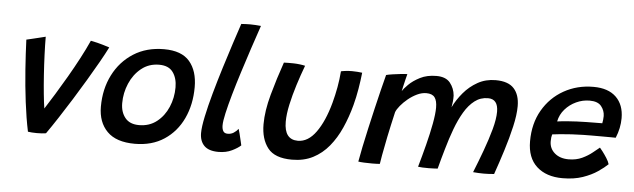

<svg xmlns="http://www.w3.org/2000/svg" viewBox="-47 -889 3591 1087"><g transform="rotate(5 1748.0 -345.0)"><path d="M445 -545.5Q483.5 -538 515 -528.5Q546.5 -519 552 -517Q534 -481 505.8 -431Q477.5 -381 443.2 -323.5Q409 -266 372.5 -207.5Q336 -149 301.2 -95.8Q266.5 -42.5 237.5 -1.5Q216.5 2 185 2Q170.5 2 157.2 1Q144 0 135 -1.5Q119 -77.5 107.8 -168.2Q96.5 -259 90 -350.2Q83.5 -441.5 80.5 -520Q89.5 -522 109.8 -526.8Q130 -531.5 152 -537Q174 -542.5 188.5 -546Q188.5 -501 190.8 -444Q193 -387 197 -328.8Q201 -270.5 206 -220.8Q211 -171 216 -140.5Q240.5 -178.5 271 -228Q301.5 -277.5 333.2 -332.2Q365 -387 394 -441.8Q423 -496.5 445 -545.5Z M743 14Q637.5 14 585.8 -38.2Q534 -90.5 534 -179Q534 -279.5 574.8 -359.8Q615.5 -440 689.2 -487Q763 -534 862.5 -534Q962.5 -534 1008 -480.5Q1053.5 -427 1053.5 -335Q1053.5 -236 1016.5 -157Q979.5 -78 910 -32Q840.5 14 743 14ZM758 -93.5Q816.5 -93.5 858.5 -126.5Q900.5 -159.5 923 -212.2Q945.5 -265 945.5 -324Q945.5 -376.5 921 -410.2Q896.5 -444 842.5 -444Q784 -444 741.2 -409.5Q698.5 -375 675.5 -321.2Q652.5 -267.5 652.5 -209Q652.5 -158.5 678.8 -126Q705 -93.5 758 -93.5Z M1345 -29.5Q1328 -13.5 1295 2.5Q1262 18.5 1219 18.5Q1164 18.5 1138 -7.5Q1112 -33.5 1112 -79.5Q1112 -114 1124.8 -174.5Q1137.5 -235 1158 -308.5Q1178.5 -382 1202 -458Q1225.5 -534 1247.5 -601.2Q1269.5 -668.5 1285 -714.5Q1313.5 -716.5 1336 -716.5Q1351 -716.5 1365.8 -715.5Q1380.5 -714.5 1397 -713Q1375.5 -651 1352.5 -581.2Q1329.5 -511.5 1307.5 -442.2Q1285.5 -373 1268 -311.5Q1250.5 -250 1240 -203.5Q1229.5 -157 1229.5 -133.5Q1229.5 -113 1236.8 -100.8Q1244 -88.5 1262.5 -88.5Q1281.5 -88.5 1296 -97.8Q1310.5 -107 1322 -121.5Q1324.5 -115.5 1329.5 -95Q1334.5 -74.5 1339.2 -54.5Q1344 -34.5 1345 -29.5Z M1870.5 -496.5Q1880 -499 1898 -501Q1916 -503 1933 -503Q1947 -503 1964 -501.8Q1981 -500.5 1991 -499Q1986 -453 1978 -405.5Q1970 -358 1958 -312.5Q1939.5 -243 1912.2 -181.8Q1885 -120.5 1846.5 -73.8Q1808 -27 1756.5 -0.5Q1705 26 1637.5 26Q1539.5 26 1499.8 -25Q1460 -76 1460 -160Q1460 -236 1485.8 -329.5Q1511.5 -423 1544.5 -517.5Q1555 -518 1571 -518.2Q1587 -518.5 1600.5 -518Q1618.5 -517.5 1636.5 -515.2Q1654.5 -513 1665.5 -510Q1645 -455.5 1626.5 -396.8Q1608 -338 1596 -283Q1584 -228 1584 -185Q1584 -83.5 1661.5 -83.5Q1719.5 -83.5 1764.5 -146Q1809.5 -208.5 1838.5 -315Q1850.5 -359.5 1858.8 -405Q1867 -450.5 1870.5 -496.5Z M2013 4Q2019 -30.5 2029.2 -80.5Q2039.5 -130.5 2052.5 -188Q2065.5 -245.5 2079 -303.2Q2092.5 -361 2105 -411.5Q2117.5 -462 2127 -498Q2140 -501.5 2163.5 -505Q2187 -508.5 2210.2 -511Q2233.5 -513.5 2246.5 -513.5Q2243.5 -503 2238.5 -482.2Q2233.5 -461.5 2229 -442Q2224.5 -422.5 2223 -415Q2231 -428.5 2255.5 -453Q2280 -477.5 2319.2 -497.5Q2358.5 -517.5 2412 -517.5Q2465.5 -517.5 2490 -486.8Q2514.5 -456 2518 -415.5Q2518.5 -399 2516.8 -381.8Q2515 -364.5 2512 -348.5Q2533 -392 2566.8 -432Q2600.5 -472 2646 -497.5Q2691.5 -523 2748 -523Q2819.5 -523 2852 -487.2Q2884.5 -451.5 2884.5 -387Q2884.5 -337.5 2869.2 -270.8Q2854 -204 2831.2 -131.8Q2808.5 -59.5 2785 7Q2755 10 2726 10Q2711 10 2695.8 9.2Q2680.5 8.5 2665.5 7Q2690 -53.5 2714.2 -119.5Q2738.5 -185.5 2754.8 -245Q2771 -304.5 2771 -345.5Q2771 -417.5 2713.5 -417.5Q2671 -417.5 2638 -392.2Q2605 -367 2579.2 -323.5Q2553.5 -280 2533 -224.8Q2512.5 -169.5 2495.5 -109.5Q2487.5 -82.5 2479.5 -53.5Q2471.5 -24.5 2464 4.5Q2455 5 2440.8 5.8Q2426.5 6.5 2412 6.5Q2394 6.5 2377 5.8Q2360 5 2352.5 3.5Q2370.5 -59 2387.2 -124.5Q2404 -190 2414.5 -246.5Q2425 -303 2425 -338.5Q2425 -377.5 2411 -396.5Q2397 -415.5 2363 -415.5Q2337.5 -415.5 2310.8 -402.8Q2284 -390 2260.2 -370.5Q2236.5 -351 2219.2 -330Q2202 -309 2196 -293Q2177.5 -213 2164.2 -148.8Q2151 -84.5 2143.8 -43.8Q2136.5 -3 2135.5 6.5Q2130.5 7 2116.5 7.5Q2102.5 8 2092.5 8Q2069 8 2046.5 7Q2024 6 2013 4Z M3426 -104.5Q3405.5 -84.5 3370.8 -60.8Q3336 -37 3286.8 -20Q3237.5 -3 3172.5 -3Q3080 -3 3025.8 -52.2Q2971.5 -101.5 2971.5 -195.5Q2971.5 -296.5 3015.5 -372.5Q3059.5 -448.5 3134.8 -491Q3210 -533.5 3303 -533.5Q3387 -533.5 3431.8 -490Q3476.5 -446.5 3476.5 -370.5Q3476.5 -314 3453 -257.5Q3447 -257.5 3424.8 -257.8Q3402.5 -258 3373 -258Q3343.5 -258 3315 -258Q3286.5 -258 3268 -257.5Q3237 -257 3202.8 -255Q3168.5 -253 3139 -250.2Q3109.5 -247.5 3093 -245Q3088 -229 3088 -205.5Q3088 -164.5 3118.2 -138.5Q3148.5 -112.5 3197.5 -112.5Q3240.5 -112.5 3274 -128.2Q3307.5 -144 3331.2 -163.5Q3355 -183 3369 -194Q3372.5 -190.5 3384.8 -174.5Q3397 -158.5 3409.5 -139Q3422 -119.5 3426 -104.5ZM3114.5 -320.5Q3134 -323.5 3178.8 -327Q3223.5 -330.5 3277.5 -331.5Q3309 -332 3336.8 -332.2Q3364.5 -332.5 3370 -332.5Q3372 -341 3373.2 -352Q3374.5 -363 3374.5 -374Q3374 -405 3354.2 -429.5Q3334.5 -454 3288 -454Q3248.5 -454 3211.8 -437Q3175 -420 3148.8 -390Q3122.5 -360 3114.5 -320.5Z"/></g></svg>

Font: Grandstander Medium
Style: Italic
Weight: 500
Italic angle: -15°
Designer: Tyler Finck
Foundry: Etcetera Type Co
Version: Version 1.200; ttfautohint (v1.8.3)